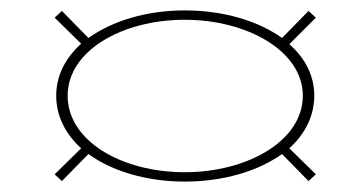

<svg xmlns="http://www.w3.org/2000/svg" viewBox="-20 -579 699 369"><path d="M335 -230C409 -230 476 -250 522 -283L573 -231L587 -244L536 -294C566 -321 584 -356 584 -395C584 -434 566 -468 536 -494L587 -545L573 -558L522 -506C476 -539 409 -559 335 -559C262 -559 196 -539 150 -506L99 -558L85 -545L136 -495C106 -468 88 -434 88 -395C88 -356 106 -321 136 -294L85 -244L99 -231L150 -283C195 -250 262 -230 335 -230ZM335 -248C214 -248 110 -308 110 -395C110 -481 214 -541 335 -541C455 -541 562 -481 562 -395C562 -308 455 -248 335 -248Z"/></svg>

Font: Sprat Extended Thin
Style: Regular
Weight: 100
Width: 9
Designer: Ethan Nakache
Foundry: Collletttivo
Version: Version 2.000;Glyphs 3.2 (3217)